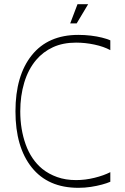

<svg xmlns="http://www.w3.org/2000/svg" viewBox="-20 -883 598 919"><path d="M508 -13Q492 -6 468 0.5Q444 7 415 11.5Q386 16 355 16Q210 16 132 -81.5Q54 -179 54 -350Q54 -521 132 -618.5Q210 -716 355 -716Q386 -716 415 -712.5Q444 -709 468 -703Q492 -697 508 -690V-643Q477 -660 432.5 -669.5Q388 -679 344 -679Q281 -679 233.5 -657Q186 -635 153 -596Q115 -551 96 -487.5Q77 -424 77 -350Q77 -264 103 -191.5Q129 -119 182 -75Q213 -50 253.5 -35.5Q294 -21 344 -21Q388 -21 432.5 -32Q477 -43 508 -59ZM316 -771 351 -863H402L347 -771Z"/></svg>

Font: Ojuju ExtraLight
Style: Regular
Weight: 200
Designer: Chisaokwu Joboson, Mirko Velimirovic
Foundry: Udi Foundry
Version: Version 1.000